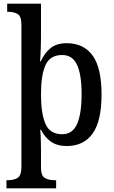

<svg xmlns="http://www.w3.org/2000/svg" viewBox="-20 -780 619 1040"><path d="M15 240V196H24Q55 196 75.5 183.5Q96 171 96 124V-647Q96 -692 75.5 -704Q55 -716 26 -716H19V-760H202V-574Q202 -553 201 -524.5Q200 -496 199 -473.5Q198 -451 197 -448H201Q221 -493 254 -519.5Q287 -546 341 -546Q433 -546 481.5 -479.5Q530 -413 530 -268Q530 -124 481.5 -56.5Q433 11 342 11Q289 11 255.5 -13Q222 -37 202 -77H198Q199 -73 200 -52Q201 -31 201.5 -5Q202 21 202 39V128Q202 172 223 184Q244 196 274 196H284V240ZM317 -53Q373 -53 397.5 -108.5Q422 -164 422 -270Q422 -375 397.5 -428.5Q373 -482 317 -482Q251 -482 226.5 -427.5Q202 -373 202 -269Q202 -164 226.5 -108.5Q251 -53 317 -53Z"/></svg>

Font: Noto Serif Khmer SemiCondensed Medium
Style: Regular
Weight: 500
Width: 4
Designer: Danh Hong and the Monotype Design Team
Foundry: Monotype Imaging Inc.
Version: Version 2.004; ttfautohint (v1.8.4.7-5d5b)